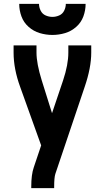

<svg xmlns="http://www.w3.org/2000/svg" viewBox="-20 -969 540 989"><path d="M141 0V-7Q141 -70 154 -107L192 -220L84 -521Q50 -614 50 -698V-735H168V-698Q168 -642 195 -555L248 -386L305 -555Q332 -636 332 -698V-735H450V-698Q450 -620 416 -521L265 -73Q259 -54 259 -7V0ZM250 -789Q217 -789 185 -798.5Q153 -808 127.5 -830.5Q102 -853 90.5 -884.5Q79 -916 79 -949H181Q181 -931 189.5 -914Q198 -897 215 -889.5Q232 -882 250 -882Q268 -882 285 -889.5Q302 -897 310.5 -914Q319 -931 319 -949H421Q421 -916 409.5 -884.5Q398 -853 372.5 -830.5Q347 -808 315 -798.5Q283 -789 250 -789Z"/></svg>

Font: Iosevka SS01
Style: Bold
Weight: 700
Monospace: yes
Designer: Belleve Invis
Foundry: Belleve Invis
Version: 2.3.3; ttfautohint (v1.8.3)